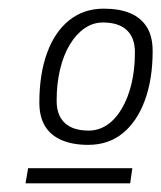

<svg xmlns="http://www.w3.org/2000/svg" viewBox="-20 -699 373 444"><path d="M39 -275 45 -310H286L281 -275ZM220 -679Q256 -679 281 -668.5Q306 -658 319.5 -636.5Q333 -615 333 -581Q333 -516 315 -467Q297 -418 264 -391Q231 -364 184 -364Q148 -364 122.5 -375Q97 -386 84 -407.5Q71 -429 71 -462Q71 -528 89 -577Q107 -626 140.5 -652.5Q174 -679 220 -679ZM218 -647Q195 -647 175.5 -633.5Q156 -620 141.5 -596Q127 -572 119 -539Q111 -506 111 -466Q111 -432 130 -414.5Q149 -397 185 -397Q208 -397 227.5 -410Q247 -423 261.5 -447.5Q276 -472 284 -505Q292 -538 292 -578Q292 -612 273 -629.5Q254 -647 218 -647Z"/></svg>

Font: Georama Light
Style: Italic
Weight: 300
Italic angle: -9°
Designer: Jean-Baptiste Levee
Foundry: Production Type
Version: Version 1.001